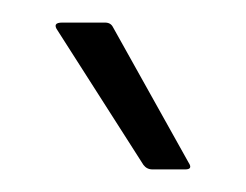

<svg xmlns="http://www.w3.org/2000/svg" viewBox="-20 -710 218 170"><path d="M115 -560Q110 -560 107 -564L31 -683Q26 -690 35 -690H73Q78 -690 80 -686L147 -566Q151 -560 144 -560Z"/></svg>

Font: Sofia Sans Semi Condensed Light
Style: Regular
Weight: 300
Designer: Botio Nikoltchev, Ani Petrova
Foundry: lettersoup
Version: Version 4.100; ttfautohint (v1.8.4.7-5d5b)